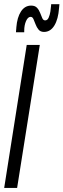

<svg xmlns="http://www.w3.org/2000/svg" viewBox="-28 -920 310 940"><path d="M-7.5 0 102.8 -700H166.8L55.8 0ZM50.2 -761.9Q50.2 -765.1 50.5 -768.2Q50.8 -771.2 51.1 -774.3Q51.4 -777.3 51.7 -780.5Q52 -783.8 52 -786Q55.8 -834.8 74.6 -863.7Q93.4 -892.6 124.6 -892.6Q143.3 -892.6 153.2 -881.9Q163.2 -871.1 168.7 -856.4Q174.2 -841.6 179.1 -830.9Q184 -820.2 192.9 -820.2Q204.2 -820.2 210 -833.1Q215.9 -846.1 218.6 -863Q221.3 -879.8 221.9 -890.9Q221.9 -891.7 222.2 -894.9Q222.5 -898.2 222.5 -899.6H262.9Q262.3 -894.8 262 -890.1Q261.7 -885.4 261.1 -880.3Q257.3 -826.5 238.2 -795.1Q219 -763.7 187.5 -763.7Q170.2 -763.7 160.9 -774.9Q151.6 -786.2 146.3 -800.6Q140.9 -815.1 135.9 -826.3Q130.9 -837.5 122.3 -837.5Q108.5 -837.5 99.5 -817Q90.6 -796.5 90.6 -770Q90.6 -769.6 90.6 -768.4Q90.6 -767.3 90.6 -765.9Q90.6 -764.6 90.6 -763.4Q90.6 -762.3 90.6 -761.9Z"/></svg>

Font: Georama
Style: Italic
Weight: 400
Width: 2
Italic angle: -9°
Designer: Jean-Baptiste Levee
Foundry: Production Type
Version: Version 1.000